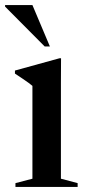

<svg xmlns="http://www.w3.org/2000/svg" viewBox="-36 -738 344 758"><path d="M205 -508 204.5 -410.5V-32.5L270.5 -15V0H25V-15L92 -32.5V-399Q86.5 -404 76 -411.5Q65.5 -419 52 -428.2Q38.5 -437.5 23 -447.5V-459.5L199 -508ZM161 -554.5H140.5L-16 -712V-718H92Z"/></svg>

Font: Newsreader 60pt Medium
Style: Regular
Weight: 500
Designer: Hugues Gentile
Foundry: Production Type
Version: Version 1.003